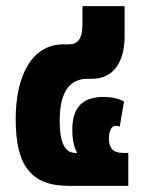

<svg xmlns="http://www.w3.org/2000/svg" viewBox="-20 -604 468 624"><path d="M203 0H397V-107H380C347 -107 334 -123 334 -154C334 -180 343 -195 356 -195C359 -195 365 -195 369 -192L383 -274C366 -284 343 -289 317 -289C247 -289 215 -254 215 -182C215 -153 220 -125 231 -107H225C191 -107 174 -139 174 -212C174 -305 206 -348 265 -348H280C346 -348 385 -399 385 -487V-584H248V-524C248 -479 233 -460 205 -460H187C82 -460 31 -356 31 -217C31 -72 76 0 203 0Z"/></svg>

Font: Noto Sans Thai UI ExtCond Blk
Style: Regular
Weight: 900
Width: 2
Designer: Monotype Design Team
Foundry: Monotype Imaging Inc.
Version: Version 2.000